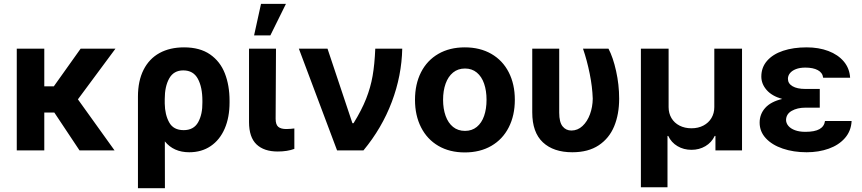

<svg xmlns="http://www.w3.org/2000/svg" viewBox="-20 -784 4493 1001"><path d="M210.9 -334H260.7L400.4 -530.3H582L386.2 -266.1L577.1 0H394.5L263.2 -197.3H210.9V0H67.4V-530.3H210.9Z M939.5 -537.1Q1022 -537.1 1075 -500.5Q1127.9 -463.9 1152.3 -401.4Q1176.8 -338.9 1176.8 -258.8V-250Q1176.8 -171.9 1151.4 -113.3Q1126 -54.7 1078.6 -22.5Q1031.2 9.8 966.8 9.8Q885.3 9.8 839.4 -46.9L839.8 197.3H699.2V-280.3Q699.2 -362.3 728.5 -420.2Q757.8 -478 811.8 -507.6Q865.7 -537.1 939.5 -537.1ZM838.9 -244.1Q839.8 -186 862.1 -145.8Q884.3 -105.5 937.5 -105.5Q990.2 -105.5 1013.2 -147Q1036.1 -188.5 1035.2 -250V-258.8Q1035.2 -329.6 1011.5 -373.3Q987.8 -417 935.5 -417Q885.7 -417 862.3 -375.2Q838.9 -333.5 838.9 -267.6Z M1418.9 -530.3 1417 -165Q1417 -134.3 1430.7 -122.8Q1444.3 -111.3 1472.7 -111.3Q1484.4 -111.3 1495.4 -112.3Q1506.3 -113.3 1514.6 -114.3V-7.8Q1478 5.9 1427.7 5.9Q1356.4 5.9 1317.4 -31.2Q1278.3 -68.4 1278.3 -147.5V-530.3ZM1340.8 -763.7H1470.7L1389.6 -599.6H1304.7Z M1538.1 -530.3H1687.5L1817.4 -141.6H1823.2Q1865.7 -210.4 1888.9 -269.3Q1912.1 -328.1 1922.6 -388.2Q1933.1 -448.2 1936.5 -530.3H2077.1Q2074.2 -389.2 2022.7 -252.7Q1971.2 -116.2 1875 0H1737.3Z M2143.6 -263.7Q2143.6 -345.2 2175 -407.2Q2206.5 -469.2 2265.4 -503.2Q2324.2 -537.1 2403.3 -537.1Q2482.4 -537.1 2541.5 -503.2Q2600.6 -469.2 2632.3 -407.2Q2664.1 -345.2 2664.1 -263.7Q2664.1 -182.1 2632.3 -119.9Q2600.6 -57.6 2541.5 -23.4Q2482.4 10.7 2403.3 10.7Q2324.2 10.7 2265.6 -23.4Q2207 -57.6 2175.3 -119.9Q2143.6 -182.1 2143.6 -263.7ZM2516.6 -263.7Q2516.6 -311 2503.9 -347.9Q2491.2 -384.8 2465.8 -405.8Q2440.4 -426.8 2404.3 -426.8Q2367.7 -426.8 2342 -405.8Q2316.4 -384.8 2303.2 -347.9Q2290 -311 2290 -263.7Q2290 -216.8 2303.2 -179.9Q2316.4 -143.1 2342 -122.3Q2367.7 -101.6 2404.3 -101.6Q2440.4 -101.6 2465.8 -122.3Q2491.2 -143.1 2503.9 -179.7Q2516.6 -216.3 2516.6 -263.7Z M2895.5 -530.3V-196.3Q2895.5 -147 2913.1 -125.2Q2930.7 -103.5 2959 -103.5Q2991.7 -103.5 3016.8 -127Q3042 -150.4 3055.9 -188.5Q3069.8 -226.6 3070.3 -269.5Q3068.4 -331.1 3054.4 -400.1Q3040.5 -469.2 3019.5 -530.3H3152.3Q3176.3 -484.9 3192.1 -413.6Q3208 -342.3 3208 -269.5Q3208 -188.5 3182.1 -125.7Q3156.2 -63 3101.6 -26.6Q3046.9 9.8 2963.9 9.8Q2865.7 9.8 2810.3 -42Q2754.9 -93.8 2754.9 -198.2V-530.3Z M3321.3 -530.3H3465.8V-225.6Q3465.8 -193.4 3480.7 -168.2Q3495.6 -143.1 3522.7 -129.2Q3549.8 -115.2 3585 -115.2Q3620.1 -115.2 3647.2 -129.4Q3674.3 -143.6 3689.2 -168.7Q3704.1 -193.8 3704.1 -225.6V-530.3H3848.6V0H3710V-75.2H3706.1Q3689.9 -41 3657.7 -22Q3625.5 -2.9 3585 -2.9Q3544.4 -2.9 3512.2 -22Q3480 -41 3463.9 -75.2H3460V192.4H3321.3Z M4058.1 -268.1Q4004.4 -283.2 3976.8 -314.9Q3949.2 -346.7 3949.2 -384.8Q3949.2 -432.6 3979.2 -467Q4009.3 -501.5 4062.7 -519.3Q4116.2 -537.1 4185.5 -537.1Q4248.5 -537.1 4298.8 -518.1Q4349.1 -499 4379.2 -463.4Q4409.2 -427.7 4412.1 -378.9H4271.5Q4268.6 -404.8 4243.9 -418.2Q4219.2 -431.6 4178.7 -431.6Q4149.9 -431.6 4129.4 -423.6Q4108.9 -415.5 4098.4 -402.3Q4087.9 -389.2 4087.9 -373Q4087.9 -348.6 4111.8 -334.5Q4135.7 -320.3 4178.7 -320.3H4253.9V-222.7H4178.7Q4136.7 -222.7 4107.7 -206.1Q4078.6 -189.5 4078.1 -158.2Q4078.6 -141.1 4090.6 -127.2Q4102.5 -113.3 4125 -105Q4147.5 -96.7 4178.7 -96.7Q4227.5 -96.7 4252.4 -110.8Q4277.3 -125 4281.2 -153.3H4419.9Q4417.5 -101.6 4385.5 -64.7Q4353.5 -27.8 4301 -9Q4248.5 9.8 4185.5 9.8Q4116.7 9.8 4060.8 -9.3Q4004.9 -28.3 3972.7 -63.2Q3940.4 -98.1 3940.4 -144.5Q3940.4 -189 3969.5 -221.4Q3998.5 -253.9 4058.1 -268.1Z"/></svg>

Font: Pretendard
Style: Bold
Weight: 700
Designer: Base glyphs from Inter by Rasmus Andersson; Hangeul glyphs from Noto Sans CJK(Source Han Sans) by Jang Soo-young and Kan
Foundry: Kil Hyung-jin
Version: Version 1.309